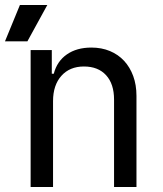

<svg xmlns="http://www.w3.org/2000/svg" viewBox="-35 -751 655 771"><path d="M88 0V-550H173V-455H181Q194 -505 233.5 -532.5Q273 -560 332 -560Q373 -560 406.5 -546Q440 -532 463.5 -506.5Q487 -481 500 -445.5Q513 -410 513 -366V0H423V-351Q423 -414 391 -449Q359 -484 302 -484Q245 -484 211.5 -446.5Q178 -409 178 -345V0ZM155 -731 75 -585H-15L45 -731Z"/></svg>

Font: JetBrainsMono NF
Style: Regular
Weight: 400
Monospace: yes
Designer: Philipp Nurullin, Konstantin Bulenkov
Foundry: JetBrains
Version: Version 1.0.2; ttfautohint (v1.8.3)